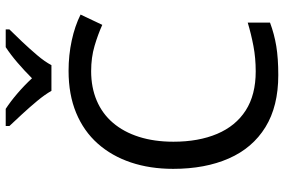

<svg xmlns="http://www.w3.org/2000/svg" viewBox="-181 -803 994 672"><g transform="rotate(-90 316.0 -467.0)"><path d="M403 -645Q346 -645 300 -625.5Q254 -606 222 -568.5Q190 -531 173 -477.5Q156 -424 156 -357Q156 -269 183.5 -204Q211 -139 265.5 -104Q320 -69 402 -69Q449 -69 491 -77Q533 -85 573 -97V-19Q533 -4 490.5 3Q448 10 389 10Q280 10 207 -35Q134 -80 97.5 -163Q61 -246 61 -358Q61 -439 83.5 -506Q106 -573 149.5 -622Q193 -671 257 -697.5Q321 -724 404 -724Q459 -724 510 -713Q561 -702 601 -682L565 -606Q532 -621 491.5 -633Q451 -645 403 -645ZM334 -784Q321 -807 299 -833.5Q277 -860 253 -886Q229 -912 211 -931V-944H271Q297 -927 325 -903Q353 -879 378 -852Q405 -879 433 -903Q461 -927 487 -944H549V-931Q530 -912 505.5 -886Q481 -860 458.5 -833.5Q436 -807 424 -784Z"/></g></svg>

Font: Noto Sans Malayalam
Style: Regular
Weight: 400
Designer: Jelle Bosma - Monotype Design Team
Foundry: Monotype Imaging Inc.
Version: Version 2.103